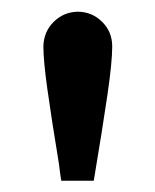

<svg xmlns="http://www.w3.org/2000/svg" viewBox="-20 -789 271 335"><path d="M83 -502Q69.3 -585.4 62.5 -634.5Q55.7 -683.6 55.7 -708Q56.2 -733.4 73.5 -750.7Q90.8 -768.1 116.2 -768.6Q141.1 -768.1 158.4 -750.7Q175.8 -733.4 175.8 -708Q175.8 -680.7 167.5 -623.8Q159.2 -566.9 143.6 -473.6H86.9Q85 -484.4 83 -502Z"/></svg>

Font: Reddit Sans Fudge SemiBold
Style: Regular
Weight: 600
Designer: Stephen Hutchings
Foundry: Reddit
Version: Version 1.011